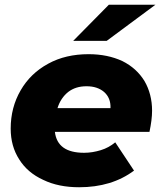

<svg xmlns="http://www.w3.org/2000/svg" viewBox="-20 -779 678 808"><path d="M620 -313C620 -287 616 -257 609 -224H211C218 -165 259 -136 334 -136C358 -136 381 -140 404 -147C427 -154 447 -165 465 -180L544 -61C481 -14 404 9 313 9C256 9 205 -1 162 -22C118 -42 84 -71 61 -108C37 -145 25 -188 25 -238C25 -297 39 -351 67 -399C94 -446 133 -484 183 -511C232 -538 289 -551 353 -551C407 -551 454 -541 495 -522C535 -502 566 -474 588 -438C609 -402 620 -360 620 -313ZM344 -416C313 -416 288 -408 267 -392C246 -375 231 -353 222 -324H445C446 -353 437 -375 418 -392C399 -408 375 -416 344 -416ZM288 -607 438 -759H634L429 -607Z"/></svg>

Font: My Font
Style: Italic
Weight: 500
Designer: Julieta Ulanovsky
Foundry: Julieta Ulanovsky
Version: ""